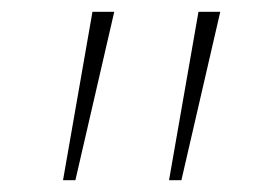

<svg xmlns="http://www.w3.org/2000/svg" viewBox="-20 -720 461 326"><path d="M137 -700H174L108 -414H87ZM317 -700H354L288 -414H267Z"/></svg>

Font: Jost* Thin
Style: Regular
Weight: 200
Version: Version 3.7